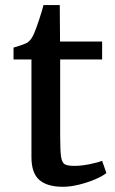

<svg xmlns="http://www.w3.org/2000/svg" viewBox="-20 -717 447 748"><path d="M32.7 -485.4V-531.7Q46.4 -535.2 64.2 -541.5Q82 -547.9 87.4 -551.3Q103.5 -563 113.8 -589.4Q121.1 -606 133.1 -642.3Q145 -678.7 149.4 -697.3H212.9L213.9 -555.2H377.9V-485.4H214.4V-189.9Q214.4 -130.4 217.8 -107.2Q221.2 -84 231.7 -77.4Q242.2 -70.8 270 -70.8H270.5Q295.9 -70.8 327.9 -77.1Q359.9 -83.5 377.4 -90.3H377.9L394.5 -43Q379.9 -30.8 350.6 -18.3Q321.3 -5.9 287.6 2.4Q253.9 10.7 225.6 10.7H224.6Q164.1 10.7 133.3 -15.9Q102.5 -42.5 102.5 -105V-485.4Z"/></svg>

Font: Merriweather
Style: Regular
Weight: 400
Designer: Eben Sorkin
Foundry: Eben Sorkin
Version: Version 1.584; ttfautohint (v1.6)